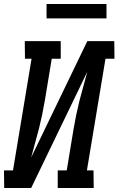

<svg xmlns="http://www.w3.org/2000/svg" viewBox="-42 -941 593 961"><path d="M-21 0 -22 -88H23L116 -647H83L82 -735H262V-647H217L183 -441Q177 -405 169.5 -369Q162 -333 153 -297Q144 -261 133.5 -225Q123 -189 114 -153L395 -735H530L531 -647H486L393 -88H426L427 0H247V-88H292L326 -294Q332 -330 339.5 -366Q347 -402 356 -438Q365 -474 375.5 -510Q386 -546 395 -582L114 0ZM191 -849V-921H491V-849Z"/></svg>

Font: Iosevka Curly Slab Semibold
Style: Italic
Weight: 600
Italic angle: -9°
Monospace: yes
Designer: Belleve Invis
Foundry: Belleve Invis
Version: Version 22.1.2; ttfautohint (v1.8.4)